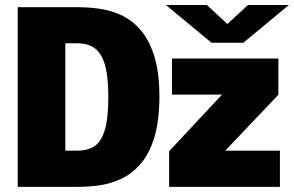

<svg xmlns="http://www.w3.org/2000/svg" viewBox="-20 -728 1146 748"><path d="M626.5 -708.5H786L866 -634.5L946 -708.5H1105.5L928 -561.5H804ZM49 0V-700H282.5Q320.5 -700 363.8 -694.5Q407 -689 449 -670.5Q491 -652 525.2 -614Q559.5 -576 580.2 -511.8Q601 -447.5 601 -350Q600.5 -252.5 580 -188.5Q559.5 -124.5 525.2 -86.5Q491 -48.5 449 -29.8Q407 -11 363.8 -5.5Q320.5 0 282.5 0ZM234.5 -141H282.5Q321.5 -141 348 -158.5Q374.5 -176 388.2 -221.2Q402 -266.5 402 -350Q402 -433.5 387.8 -478.8Q373.5 -524 346.8 -541.8Q320 -559.5 282.5 -559.5H234.5ZM639 0V-139L845 -359.5H650V-500H1064.5V-359L857.5 -141H1070.5V0Z"/></svg>

Font: Trispace SemiExpanded ExtraBold
Style: Regular
Weight: 800
Width: 6
Designer: Tyler Finck
Foundry: Etcetera Type Company
Version: Version 1.210; ttfautohint (v1.8.3)